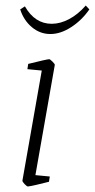

<svg xmlns="http://www.w3.org/2000/svg" viewBox="-20 -665 343 694"><path d="M61 -12 131 -410 79 -415 82 -434Q150 -451 158 -451Q161 -451 170 -442Q179 -433 178 -430L108 -32L160 -27L157 -8Q133 -2 112 3Q91 8 81 9Q77 9 69 0.5Q61 -8 61 -12ZM53 -631 70 -642Q106 -579 167 -579Q198 -579 230 -596Q262 -613 290 -645L303 -631Q276 -592 237.5 -567Q199 -542 162 -542Q125 -542 95.5 -566.5Q66 -591 53 -631Z"/></svg>

Font: Grenze ExtraLight
Style: Italic
Weight: 275
Italic angle: -10°
Designer: Renata Polastri
Foundry: Omnibus-Type
Version: Version 1.002; ttfautohint (v1.8)